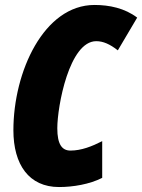

<svg xmlns="http://www.w3.org/2000/svg" viewBox="-20 -744 573 774"><path d="M218 10C274 10 341 -1 392 -27V-175C351 -154 308 -137 264 -137C230 -137 211 -162 211 -227C211 -315 259 -578 368 -578C396 -578 423 -566 455 -541L533 -673C483 -711 421 -724 361 -724C157 -724 34 -455 34 -219C34 -80 97 10 218 10Z"/></svg>

Font: Noto Sans ExtraCondensed Black
Style: Italic
Weight: 900
Width: 2
Italic angle: -12°
Designer: Monotype Design Team
Foundry: Monotype Imaging Inc.
Version: Version 2.013